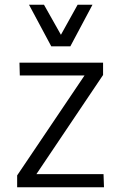

<svg xmlns="http://www.w3.org/2000/svg" viewBox="-20 -794 515 814"><path d="M52.7 0V-50.3L338.4 -474.1H64L62.5 -528.3H417V-476.1L134.3 -55.7H418.9L420.9 0ZM197.3 -597.7 103 -773.9H166.5L238.3 -646.5L309.1 -773.9H372.1L278.3 -597.7Z"/></svg>

Font: Comme Light
Style: Regular
Weight: 300
Version: Version 1.000;gftools[0.9.27]